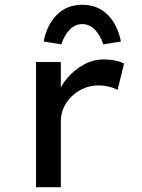

<svg xmlns="http://www.w3.org/2000/svg" viewBox="-20 -785 594 805"><path d="M131 0V-525H235V-350L217 -376Q230 -420 261 -456.5Q292 -493 332 -514.5Q372 -536 415 -536Q440 -536 463.5 -531Q487 -526 500 -518L473 -408Q457 -417 435.5 -422Q414 -427 394 -427Q360 -427 331 -414.5Q302 -402 280.5 -381Q259 -360 247 -333.5Q235 -307 235 -278V0ZM237 -599 163 -611Q177 -682 219 -723.5Q261 -765 325 -765Q389 -765 431 -723.5Q473 -682 487 -611L413 -599Q400 -638 377.5 -661Q355 -684 325 -684Q295 -684 272.5 -661Q250 -638 237 -599Z"/></svg>

Font: Lexend Exa
Style: Regular
Weight: 400
Designer: Bonnie Shaver-Troup, Thomas Jockin
Foundry: Lexend
Version: Version 1.007